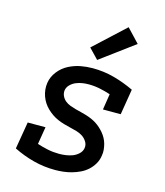

<svg xmlns="http://www.w3.org/2000/svg" viewBox="-117 -874 834 970"><g transform="rotate(15 300.0 -388.5)"><path d="M262 8Q203 8 148 -6.5Q93 -21 43 -46L67 -188H160L145 -97Q172 -88 201 -82Q230 -76 261 -76Q278 -76 295.5 -78.5Q313 -81 329.5 -87Q346 -93 360.5 -106Q375 -119 378 -137Q381 -155 371.5 -170.5Q362 -186 347.5 -195.5Q333 -205 315.5 -210Q298 -215 280.5 -219Q263 -223 246 -228Q229 -233 213 -240Q197 -247 182.5 -257Q168 -267 155.5 -279Q143 -291 133.5 -305.5Q124 -320 118 -336.5Q112 -353 110 -371Q108 -389 111 -408Q116 -440 137.5 -467.5Q159 -495 189 -510.5Q219 -526 250.5 -532Q282 -538 314 -538Q373 -538 427.5 -523Q482 -508 532 -484L510 -350H417L430 -433Q403 -442 374 -448Q345 -454 315 -454Q299 -454 282.5 -451.5Q266 -449 250 -442.5Q234 -436 221 -423.5Q208 -411 205 -394Q203 -378 209.5 -364Q216 -350 227.5 -340.5Q239 -331 253.5 -325.5Q268 -320 282.5 -316Q297 -312 312 -308.5Q327 -305 341.5 -300.5Q356 -296 370 -290Q384 -284 396.5 -276Q409 -268 420 -258Q431 -248 440.5 -236.5Q450 -225 457 -212Q464 -199 468 -184.5Q472 -170 473.5 -154.5Q475 -139 472 -123Q469 -100 457.5 -80Q446 -60 429 -44.5Q412 -29 391 -19Q370 -9 348.5 -3Q327 3 305 5.5Q283 8 262 8ZM324 -584 274 -636 435 -785 501 -715Z"/></g></svg>

Font: Iosevka Slab Medium Extended
Style: Italic
Weight: 500
Width: 7
Italic angle: -9°
Monospace: yes
Designer: Belleve Invis
Foundry: Belleve Invis
Version: Version 11.1.0; ttfautohint (v1.8.3)